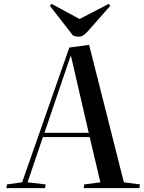

<svg xmlns="http://www.w3.org/2000/svg" viewBox="-20 -969 744 989"><path d="M439 -738 618 -30 701 -19 698 0H411L414 -19L497 -30L442 -263H201L122 -30L215 -19L212 0H13L16 -19L94 -30L337 -724ZM209 -285H437L346 -679H343ZM237 -939 246 -949 390 -871 540 -949 548 -939 436 -812Q410 -780 386 -780Q375 -780 369 -782Q363 -784 356 -786Z"/></svg>

Font: Literata 72pt Medium
Style: Italic
Weight: 500
Italic angle: -2°
Designer: Latin by Veronika Burian and Jose Scaglione. Greek by Irene Vlachou. Cyrillic by Vera Evstafieva
Foundry: TypeTogether
Version: Version 3.002